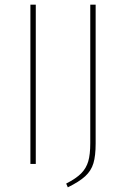

<svg xmlns="http://www.w3.org/2000/svg" viewBox="-20 -701 534 821"><path d="M133 -681V0H110V-681ZM389 -87Q389 -35 379.5 -3Q370 29 344.5 52.5Q319 76 270 100L263 84Q306 62 327.5 40Q349 18 357.5 -11.5Q366 -41 366 -89V-681H389Z"/></svg>

Font: Fira Sans Condensed Thin
Style: Regular
Weight: 250
Width: 3
Designer: Carrois Corporate & Edenspiekermann AG
Foundry: Carrois Corporate GbR & Edenspiekermann AG
Version: Version 4.203